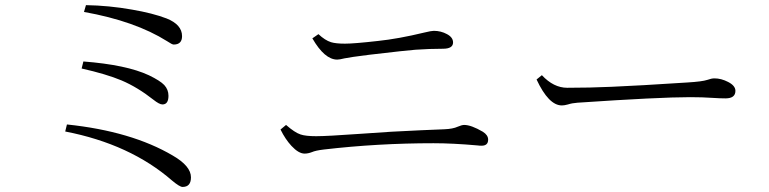

<svg xmlns="http://www.w3.org/2000/svg" viewBox="-20 -741 3040 759"><path d="M319.8 -720.7Q410.2 -719.2 501.5 -703.1Q584 -689 638.7 -668Q699.7 -643.6 699.7 -598.1Q699.7 -564.9 666.5 -564.9Q660.2 -564.9 640.6 -578.1Q514.2 -657.7 312 -693.8ZM309.6 -498Q480 -484.9 568.8 -443.4Q613.3 -421.9 629.4 -404.8Q646 -386.7 646 -362.3Q646 -328.1 622.1 -328.1Q609.9 -328.1 585.9 -347.2Q523.9 -396 460.9 -422.9Q400.4 -448.2 302.7 -470.2ZM244.6 -249Q500 -222.2 663.1 -126Q734.9 -84.5 734.9 -40Q734.9 -2 701.7 -2Q690.4 -2 660.6 -26.9Q494.6 -171.4 237.8 -221.2Z M1214.8 -589.4 1238.8 -606Q1265.1 -581.5 1288.6 -574.2Q1307.6 -568.4 1343.8 -568.4Q1379.9 -568.4 1474.1 -579.1Q1554.2 -587.4 1657.2 -612.3Q1685.1 -619.1 1694.8 -619.1Q1723.1 -619.1 1747.1 -606Q1771 -593.3 1771 -573.2Q1771 -548.3 1731 -548.3Q1678.2 -548.3 1622.1 -544.4Q1588.4 -542 1439 -524.4Q1360.8 -514.6 1341.8 -510.3Q1322.3 -505.4 1313 -505.4Q1263.2 -505.4 1214.8 -589.4ZM1525.9 -220.2Q1656.2 -227.1 1736.8 -230Q1770.5 -231.4 1789.6 -240.2Q1805.7 -247.1 1814.9 -247.1Q1842.8 -247.1 1888.7 -220.2Q1909.7 -207 1909.7 -189Q1909.7 -165 1883.8 -165Q1874.5 -165 1868.7 -166Q1770 -174.8 1693.8 -174.8Q1473.1 -174.8 1259.8 -149.9Q1227.1 -146 1212.9 -139.6Q1197.8 -133.8 1184.1 -133.8Q1160.6 -133.8 1132.3 -164.1Q1107.9 -190.4 1088.9 -229L1110.8 -247.1Q1145.5 -216.8 1168 -209.5Q1188 -202.6 1230 -202.6Q1273.4 -202.6 1402.8 -211.9Z M2122.1 -443.8Q2168.5 -394 2222.2 -394Q2311.5 -394 2397.9 -397.9Q2503.4 -402.3 2698.2 -415Q2755.9 -418.5 2776.4 -425.3Q2792.5 -431.2 2804.2 -431.2Q2831.1 -431.2 2858.4 -417Q2887.2 -402.3 2887.2 -381.8Q2887.2 -352.1 2848.1 -352.1Q2826.2 -352.1 2798.3 -354Q2757.3 -356.9 2708 -356.9Q2586.4 -356.9 2263.2 -335Q2241.7 -333.5 2225.1 -328.1Q2210.9 -324.2 2201.2 -324.2Q2148.9 -324.2 2101.1 -426.8Z"/></svg>

Font: I.Ming
Style: Regular
Weight: 400
Designer: Ichiten Fonts Project
Version: Version 6.11; Dec 27, 2019